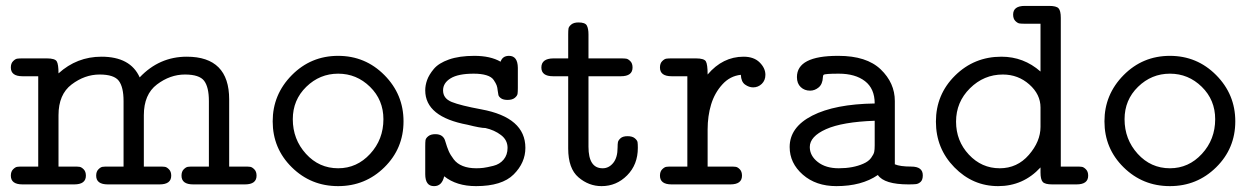

<svg xmlns="http://www.w3.org/2000/svg" viewBox="-20 -631 4286 657"><path d="M17.1 -29.8Q17.1 -43.9 24.7 -51.5Q32.2 -59.1 38.6 -60.1Q44.9 -61 57.1 -61H110.8V-370.1H57.1Q17.1 -370.1 17.1 -399.9Q17.1 -414.1 24.7 -421.6Q32.2 -429.2 38.6 -430.2Q44.9 -431.2 57.1 -431.2H140.1Q168 -431.2 174.1 -421.1Q180.2 -411.1 180.2 -379.9Q243.2 -437 327.1 -437Q426.3 -437 458 -366.2Q524.9 -437 619.1 -437Q764.2 -437 764.2 -291V-61H817.9Q830.1 -61 836.4 -60.1Q842.8 -59.1 850.3 -51.5Q857.9 -43.9 857.9 -29.8Q857.9 0 817.9 0H641.1Q601.1 0 601.1 -29.8Q601.1 -43.9 608.6 -51.5Q616.2 -59.1 622.6 -60.1Q628.9 -61 641.1 -61H694.8V-285.2Q694.8 -333 678.5 -354.5Q662.1 -376 612.8 -376Q562 -376 517.1 -342Q472.2 -308.1 472.2 -236.8V-61H525.9Q538.1 -61 544.4 -60.1Q550.8 -59.1 558.3 -51.5Q565.9 -43.9 565.9 -29.8Q565.9 0 525.9 0H349.1Q309.1 0 309.1 -29.8Q309.1 -43.9 316.7 -51.5Q324.2 -59.1 330.6 -60.1Q336.9 -61 349.1 -61H402.8V-285.2Q402.8 -333 386.5 -354.5Q370.1 -376 320.8 -376Q270 -376 225.1 -342Q180.2 -308.1 180.2 -236.8V-61H233.9Q246.1 -61 252.4 -60.1Q258.8 -59.1 266.4 -51.5Q273.9 -43.9 273.9 -29.8Q273.9 0 233.9 0H57.1Q17.1 0 17.1 -29.8Z M913.1 -215.8Q913.1 -307.6 978.5 -373.8Q1043.9 -439.9 1137 -439.9Q1230 -439.9 1295.4 -374Q1360.8 -308.1 1360.8 -215.8Q1360.8 -123 1295.4 -58.6Q1230 5.9 1137 5.9Q1043.9 5.9 978.5 -58.6Q913.1 -123 913.1 -215.8ZM981.9 -223.1Q981.9 -154.3 1026.9 -104.7Q1071.8 -55.2 1137.2 -55.2Q1201.2 -55.2 1246.6 -104.5Q1292 -153.8 1292 -223.1Q1292 -289.1 1246.1 -334Q1200.2 -378.9 1137.2 -378.9Q1074.2 -378.9 1028.1 -334Q981.9 -289.1 981.9 -223.1Z M1435.1 -35.2V-130.9Q1435.1 -144 1436 -151.1Q1437 -158.2 1445.6 -165Q1454.1 -171.9 1469.7 -171.9Q1497.6 -171.9 1503.9 -147Q1509.8 -127 1515.4 -114Q1521 -101.1 1532.5 -85.9Q1543.9 -70.8 1563.5 -63Q1583 -55.2 1609.9 -55.2Q1622.1 -55.2 1634 -56.6Q1646 -58.1 1668 -63.5Q1689.9 -68.8 1703.4 -85Q1716.8 -101.1 1716.8 -125Q1716.8 -151.9 1694.3 -168.9Q1671.9 -186 1641.1 -192.9Q1624 -192.9 1580.1 -204.1Q1435.1 -231 1435.1 -321.8Q1435.1 -338.9 1441.4 -356.9Q1447.8 -375 1464.4 -395Q1481 -415 1516.4 -427.5Q1551.8 -439.9 1603 -439.9Q1658.2 -439.9 1692.9 -419.9Q1699.7 -439.9 1721.7 -439.9Q1751.5 -439.9 1752 -398.9V-330.1Q1752 -316.9 1751 -310.1Q1750 -303.2 1741.5 -296.1Q1732.9 -289.1 1716.8 -289.1Q1702.6 -289.1 1694.8 -294.4Q1687 -299.8 1685.5 -305.9Q1684.1 -312 1683.1 -320.8Q1682.1 -332 1679.4 -339.1Q1676.8 -346.2 1669.4 -357.2Q1662.1 -368.2 1644.5 -373.5Q1627 -378.9 1601.1 -378.9Q1547.9 -378.9 1522 -363Q1496.1 -347.2 1496.1 -321.8Q1496.1 -293.9 1525.9 -282Q1555.7 -270 1627 -256.8Q1777.8 -229 1777.8 -125Q1777.8 -74.2 1737.8 -34.2Q1697.8 5.9 1608.9 5.9Q1542 5.9 1500 -27.8Q1492.2 5.9 1465.8 5.9Q1465.3 5.9 1464.8 5.9Q1435.1 5.9 1435.1 -35.2Z M1832.5 -399.9Q1832.5 -430.7 1873.5 -431.2H1924.3V-513.2Q1924.3 -526.4 1925.3 -533.2Q1926.3 -540 1934.8 -547.1Q1943.4 -554.2 1959.5 -554.2Q1982.4 -554.2 1988 -543.7Q1993.7 -533.2 1993.7 -513.2V-431.2H2104.5Q2116.7 -431.2 2123 -430.2Q2129.4 -429.2 2137 -421.6Q2144.5 -414.1 2144.5 -399.9Q2144.5 -370.1 2104.5 -370.1H1993.7V-128.9Q1993.7 -55.2 2042 -55.2Q2042 -55.2 2042.5 -55.2Q2063.5 -55.2 2078.4 -73.5Q2093.3 -91.8 2093.3 -126Q2093.3 -138.2 2094.5 -144.5Q2095.7 -150.9 2103.5 -158Q2111.3 -165 2127.4 -165Q2143.6 -165 2152.1 -158Q2160.6 -150.9 2161.6 -144.5Q2162.6 -138.2 2162.6 -125Q2162.6 -67.9 2126 -31Q2089.4 5.9 2038.6 5.9Q1994.6 5.9 1959.5 -24.2Q1924.3 -54.2 1924.3 -123V-370.1H1872.6Q1832.5 -370.1 1832.5 -399.9Z M2238.3 -29.8Q2238.3 -43.9 2245.8 -51.5Q2253.4 -59.1 2259.8 -60.1Q2266.1 -61 2278.3 -61H2332V-370.1H2278.3Q2238.3 -370.1 2238.3 -399.9Q2238.3 -414.1 2245.8 -421.6Q2253.4 -429.2 2259.8 -430.2Q2266.1 -431.2 2278.3 -431.2H2361.3Q2389.2 -431.2 2395.3 -421.1Q2401.4 -411.1 2401.4 -376Q2453.1 -437 2524.4 -437Q2559.6 -437 2579.3 -417.5Q2599.1 -397.9 2599.1 -375Q2599.1 -356 2586.7 -344Q2574.2 -332 2557.1 -332Q2543 -332 2529.5 -341.6Q2516.1 -351.1 2515.1 -375Q2478 -371.1 2451.7 -342Q2425.3 -313 2413.3 -273.4Q2401.4 -233.9 2401.4 -188V-61H2479Q2491.2 -61 2497.8 -60.1Q2504.4 -59.1 2511.7 -51.5Q2519 -43.9 2519 -29.8Q2519 0 2479 0H2278.3Q2238.3 0 2238.3 -29.8Z M2682.1 -127.9Q2682.1 -195.8 2759.5 -235.4Q2836.9 -274.9 2973.1 -276.9Q2973.1 -327.6 2939.9 -353.3Q2906.7 -378.9 2850.1 -378.9Q2825.2 -378.9 2813 -377.9Q2800.8 -377 2798.3 -375Q2795.9 -373 2795.9 -367.2Q2794.9 -343.3 2781.5 -332Q2768.1 -320.8 2752 -320.8Q2732.9 -320.8 2720 -333Q2707 -345.2 2707 -367.2Q2707 -439.9 2847.2 -439.9Q2848.1 -439.9 2849.1 -439.9Q2945.3 -439.9 2993.7 -393.6Q3042 -347.2 3042 -285.2V-68.8Q3060.1 -61 3098.1 -61Q3137.7 -61 3137.7 -31.2Q3137.7 -15.6 3130.4 -8.8Q3123 -2 3114.5 -1Q3106 0 3088.9 0Q3005.9 0 2983.9 -32.2Q2928.7 5.9 2841.8 5.9Q2772 5.9 2727.1 -33.4Q2682.1 -72.8 2682.1 -127.9ZM2751 -127.9Q2751 -98.1 2778.3 -76.7Q2805.7 -55.2 2850.1 -55.2Q2898.9 -55.2 2934.1 -70.8Q2952.1 -78.6 2960.9 -90.8Q2969.7 -103 2971.4 -111.1Q2973.1 -119.1 2973.1 -133.8V-217.8Q2862.3 -213.9 2806.6 -189Q2751 -164.1 2751 -127.9Z M3182.6 -214.8Q3182.6 -307.6 3248 -372.3Q3313.5 -437 3406.7 -437Q3482.9 -437 3540.5 -386.2V-549.8H3486.8Q3474.6 -549.8 3468.3 -550.8Q3461.9 -551.8 3454.3 -559.3Q3446.8 -566.9 3446.8 -581.1Q3446.8 -610.8 3486.8 -610.8H3569.8Q3594.7 -610.8 3602.3 -602.5Q3609.9 -594.2 3609.9 -569.8V-61H3663.6Q3675.8 -61 3682.1 -60.1Q3688.5 -59.1 3696 -51.5Q3703.6 -43.9 3703.6 -29.8Q3703.6 0 3663.6 0H3580.6Q3555.7 0 3548.1 -8.5Q3540.5 -17.1 3540.5 -41V-58.1Q3481.4 5.9 3395.5 5.9Q3308.6 5.9 3245.6 -58.6Q3182.6 -123 3182.6 -214.8ZM3251.5 -214.8Q3251.5 -148.9 3295.2 -102.1Q3338.9 -55.2 3400.9 -55.2Q3460.9 -55.2 3500.7 -101.1Q3540.5 -147 3540.5 -196.8V-263.2Q3540.5 -308.1 3502.2 -342Q3463.9 -376 3411.6 -376Q3346.7 -376 3299.1 -328.9Q3251.5 -281.7 3251.5 -214.8Z M3759.3 -215.8Q3759.3 -307.6 3824.7 -373.8Q3890.1 -439.9 3983.2 -439.9Q4076.2 -439.9 4141.6 -374Q4207 -308.1 4207 -215.8Q4207 -123 4141.6 -58.6Q4076.2 5.9 3983.2 5.9Q3890.1 5.9 3824.7 -58.6Q3759.3 -123 3759.3 -215.8ZM3828.1 -223.1Q3828.1 -154.3 3873 -104.7Q3918 -55.2 3983.4 -55.2Q4047.4 -55.2 4092.8 -104.5Q4138.2 -153.8 4138.2 -223.1Q4138.2 -289.1 4092.3 -334Q4046.4 -378.9 3983.4 -378.9Q3920.4 -378.9 3874.3 -334Q3828.1 -289.1 3828.1 -223.1Z"/></svg>

Font: CMU Typewriter Text Variable Width
Style: Medium
Weight: 500
Version: Version 0.7.0